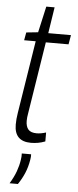

<svg xmlns="http://www.w3.org/2000/svg" viewBox="-60 -694 381 943"><g transform="rotate(5 131.0 -223.0)"><path d="M182 -47V-3Q164 4 146.5 7Q129 10 112 10Q30 10 30 -73Q30 -100 35 -130L92 -489H35L42 -528L100 -534L129 -663H170L150 -534H262L254 -488H142L86 -134Q84 -123 83 -114Q82 -105 82 -96Q82 -68 94.5 -53.5Q107 -39 136 -39Q146 -39 157.5 -41Q169 -43 182 -47ZM72 66H118Q119 78 116 94Q110 130 97.5 159.5Q85 189 66 217H25Q45 184 55.5 155Q66 126 70 98Q73 81 72 66Z"/></g></svg>

Font: Georama Condensed Light
Style: Italic
Weight: 300
Width: 3
Italic angle: -9°
Designer: Jean-Baptiste Levee
Foundry: Production Type
Version: Version 1.000